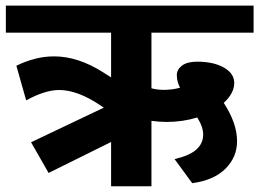

<svg xmlns="http://www.w3.org/2000/svg" viewBox="-35 -649 903 669"><path d="M492.7 0H352.1V-154.3L134.3 -46.4L73.2 -153.3L326.7 -273.9L313.5 -282.7Q234.9 -335.4 170.9 -335.4Q122.1 -335.4 56.2 -299.3L22 -419.9Q88.4 -452.6 153.3 -452.6Q237.3 -452.6 325.2 -396.5L352.1 -379.4V-535.2H-14.6V-629.4H848.6V-535.2H492.7V-341.3Q512.7 -335.9 535.6 -335.9Q564.9 -335.9 592.3 -343.3Q581.1 -365.2 581.1 -387.2Q581.1 -406.7 599.1 -420.4Q617.2 -434.1 651.9 -434.1Q709 -434.1 745.1 -413.6Q781.2 -393.1 781.2 -359.9Q781.2 -324.2 744.6 -290.5Q791 -219.7 791 -156.7Q791 -101.6 750.7 -61.3Q710.4 -21 634.8 -10.7L573.2 -94.7Q626 -106.9 649.4 -128.2Q672.9 -149.4 672.9 -180.2Q672.9 -207 652.3 -239.7Q601.6 -224.1 545.4 -224.1Q520 -224.1 492.7 -228Z"/></svg>

Font: Khula Bold
Style: Regular
Weight: 700
Designer: Erin McLaughlin, Steve Matteson
Version: Version 1.000;PS 1.0;hotconv 1.0.72;makeotf.lib2.5.5900